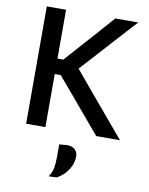

<svg xmlns="http://www.w3.org/2000/svg" viewBox="-105 -788 891 1149"><g transform="rotate(10 340.5 -213.0)"><path d="M84.5 0V-713H201.5V-416.5H237L342.5 -534.5Q379.5 -576 416 -617.2Q452.5 -658.5 501 -713H640Q588 -656.5 538.5 -602Q489 -547.5 440 -493L336.5 -379L452 -241Q484 -203 521 -159Q558 -115 593.2 -73.2Q628.5 -31.5 655 0H510.5Q468 -50 431 -94Q394 -138 358.5 -180L238 -322.5H201.5V0ZM272 286.5Q291.5 257.5 296.2 229Q301 200.5 301 161.5V87.5L351.5 83.5Q382.5 85 398 101Q413.5 117 413.5 141.5Q413.5 183.5 388.5 222.2Q363.5 261 320.5 285Z"/></g></svg>

Font: Commissioner Medium
Style: Regular
Weight: 500
Designer: Kostas Bartsokas
Foundry: Kostas Bartsokas
Version: Version 1.000; ttfautohint (v1.8.3)